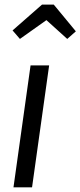

<svg xmlns="http://www.w3.org/2000/svg" viewBox="-20 -808 347 828"><path d="M65.9 -640.1 34.2 -676.8 161.1 -788.1H211.9L307.1 -672.9L270 -640.1L180.2 -721.2ZM191.9 -525.9 118.2 0H38.1L111.8 -525.9Z"/></svg>

Font: Fira Sans Compressed Book
Style: Italic
Weight: 350
Width: 3
Italic angle: -8°
Designer: Carrois Corporate & Edenspiekermann AG
Foundry: Carrois Corporate GbR & Edenspiekermann AG
Version: Version 4.203;PS 004.203;hotconv 1.0.88;makeotf.lib2.5.64775